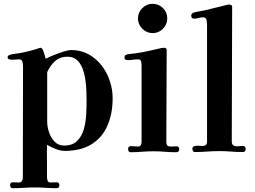

<svg xmlns="http://www.w3.org/2000/svg" viewBox="-20 -796 1338 1009"><path d="M435 -266Q435 -287 434 -316.5Q433 -346 428.5 -377.5Q424 -409 413.5 -436.5Q403 -464 384 -481Q365 -498 335 -498Q295 -498 269.5 -475Q244 -452 228 -417V-156Q228 -131 237.5 -101.5Q247 -72 267 -51.5Q287 -31 317 -31Q361 -31 385.5 -55.5Q410 -80 420.5 -117Q431 -154 433 -194.5Q435 -235 435 -266ZM572 -280Q572 -199 545 -136.5Q518 -74 462 -38.5Q406 -3 320 -3Q298 -3 271.5 -13.5Q245 -24 227 -35Q227 -13 226.5 9.5Q226 32 227 55V136Q227 145 230.5 154Q234 163 245 163Q253 163 261.5 162.5Q270 162 278 162Q292 162 292 177Q292 193 277 193Q249 193 221 191Q193 189 164 189Q135 189 105 191Q75 193 46 193Q39 193 36 187.5Q33 182 33 177Q33 162 48 162Q56 162 64 162.5Q72 163 79 163Q90 163 95 155.5Q100 148 100 138Q100 -8 100.5 -154.5Q101 -301 101 -447Q101 -458 98 -471Q95 -484 80 -484Q70 -484 60.5 -483Q51 -482 41 -482Q35 -482 27.5 -484.5Q20 -487 20 -495Q20 -501 24 -504Q28 -507 33 -508Q44 -512 56 -513Q68 -514 79 -516Q130 -525 177 -540Q181 -542 185 -543.5Q189 -545 193 -545Q200 -545 205.5 -533Q211 -521 214.5 -507Q218 -493 220 -487Q234 -495 260 -505.5Q286 -516 312.5 -524.5Q339 -533 354 -533Q405 -533 445 -511Q485 -489 513.5 -452.5Q542 -416 557 -371Q572 -326 572 -280Z M922 -12Q922 4 906 4Q877 4 847 1.5Q817 -1 787 -1Q757 -1 726.5 1.5Q696 4 666 4Q659 4 656 -1.5Q653 -7 653 -12Q653 -28 668 -28Q678 -28 687 -27Q696 -26 705 -26Q717 -26 720.5 -34Q724 -42 724 -52V-449Q724 -459 722 -471.5Q720 -484 706 -484Q693 -484 679 -482Q665 -480 651 -480Q645 -480 639.5 -483Q634 -486 634 -493Q634 -506 647 -510Q658 -512 670.5 -513.5Q683 -515 694 -516Q729 -521 762.5 -528.5Q796 -536 830 -544Q833 -544 836 -544.5Q839 -545 841 -545Q856 -545 856 -533Q856 -413 855 -292.5Q854 -172 854 -52Q854 -34 862 -29.5Q870 -25 882.5 -26Q895 -27 908 -27Q922 -27 922 -12ZM859 -699Q859 -668 836.5 -645Q814 -622 782 -622Q751 -622 728 -645Q705 -668 705 -699Q705 -731 728 -753.5Q751 -776 782 -776Q814 -776 836.5 -753.5Q859 -731 859 -699Z M1271 -13Q1271 3 1255 3Q1224 3 1194 0.5Q1164 -2 1133 -2Q1101 -2 1068.5 0.5Q1036 3 1004 3Q997 3 994 -2.5Q991 -8 991 -14Q991 -25 1001.5 -28Q1012 -31 1025.5 -30Q1039 -29 1046 -29Q1068 -29 1068 -53V-134Q1068 -266 1068 -397.5Q1068 -529 1068 -661Q1068 -672 1066 -688.5Q1064 -705 1047 -705Q1035 -705 1023.5 -701.5Q1012 -698 1000 -698Q985 -698 985 -714Q985 -725 998 -730Q1011 -734 1025.5 -736Q1040 -738 1053 -741Q1083 -748 1112.5 -755.5Q1142 -763 1171 -770Q1174 -771 1177 -771.5Q1180 -772 1183 -772Q1189 -772 1194.5 -769.5Q1200 -767 1200 -759Q1200 -583 1199 -406Q1198 -229 1198 -53Q1198 -36 1208 -31Q1218 -26 1232 -27.5Q1246 -29 1257 -29Q1271 -29 1271 -13Z"/></svg>

Font: Kaisei Opti
Style: Bold
Weight: 700
Designer: Font-Kai, 金井和夫
Foundry: KAZUO KANAI
Version: Version 5.003